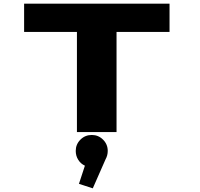

<svg xmlns="http://www.w3.org/2000/svg" viewBox="-20 -720 1090 1047"><path d="M904.5 -700V-546H615.5V0H399.5V-546H111.5V-700ZM555.5 149 486 307 410.5 282.5 443 183.5Q420 173 406.5 151.2Q393 129.5 393 103Q393 67 418.5 41.5Q444 16 480.5 16Q516.5 16 542 41.5Q567.5 67 567.5 103Q567.5 127.5 555.5 149Z"/></svg>

Font: League Mono Extended ExtraBold
Style: Regular
Weight: 800
Width: 9
Designer: Tyler Finck
Foundry: The League of Moveable Type / Tyler Finck
Version: Version 2.210